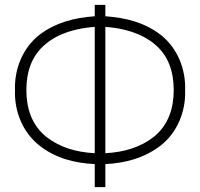

<svg xmlns="http://www.w3.org/2000/svg" viewBox="-20 -770 823 790"><path d="M640.6 -627.1C574 -678.1 497.9 -696.9 413.5 -703.1V-750H369.8V-703.1C282.3 -696.9 207.3 -676 142.7 -627.1C71.9 -571.9 38.5 -483.3 41.7 -399C38.5 -314.6 71.9 -226 142.7 -170.8C208.3 -118.8 286.5 -99 369.8 -94.8V0H413.5V-94.8C499 -99 575 -120.8 640.6 -170.8C711.5 -226 744.8 -314.6 741.7 -399C744.8 -483.3 711.5 -571.9 640.6 -627.1ZM168.8 -208.3C110.4 -256.2 88.5 -325 88.5 -399C88.5 -472.9 109.4 -541.7 168.8 -589.6C224 -635.4 297.9 -654.2 369.8 -659.4V-139.6C293.8 -143.8 227.1 -162.5 168.8 -208.3ZM614.6 -208.3C555.2 -161.5 487.5 -143.8 413.5 -139.6V-659.4C488.5 -654.2 561.5 -633.3 614.6 -589.6C674 -541.7 694.8 -472.9 694.8 -399C694.8 -325 672.9 -256.2 614.6 -208.3Z"/></svg>

Font: Manrope Thin
Style: Regular
Weight: 100
Width: 4
Designer: Michael Sharanda
Foundry: Michael Sharanda
Version: Version 2.000;PS 002.000;hotconv 1.0.88;makeotf.lib2.5.64775